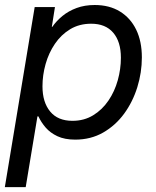

<svg xmlns="http://www.w3.org/2000/svg" viewBox="-29 -558 636 782"><path d="M-9.3 204.1 112.3 -529.3H194.8L182.1 -448.7H184.1Q200.7 -472.7 225.3 -492.9Q250 -513.2 283 -525.4Q315.9 -537.6 356.9 -537.6Q416.5 -537.6 459.5 -511.2Q502.4 -484.9 525.6 -437.3Q548.8 -389.6 548.8 -324.2Q548.8 -262.7 530.3 -202.9Q511.7 -143.1 476.6 -95Q441.4 -46.9 391.1 -18.1Q340.8 10.7 277.3 10.7Q234.4 10.7 204.8 -3.2Q175.3 -17.1 156.7 -38.8Q138.2 -60.5 127.4 -84H123.5L75.7 204.1ZM266.1 -65.9Q313.5 -65.9 350.3 -88.4Q387.2 -110.8 412.6 -148.2Q438 -185.5 450.7 -231.2Q463.4 -276.9 463.4 -322.8Q463.4 -388.2 432.1 -424.8Q400.9 -461.4 342.3 -461.4Q293.9 -461.4 256.8 -439Q219.7 -416.5 194.6 -379.4Q169.4 -342.3 156.7 -297.1Q144 -252 144 -206.5Q144 -141.6 175.3 -103.8Q206.5 -65.9 266.1 -65.9Z"/></svg>

Font: Inter 24pt
Style: Italic
Weight: 400
Italic angle: -9.3988°
Designer: Rasmus Andersson
Foundry: rsms
Version: Version 4.001;git-66647c0bb